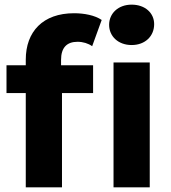

<svg xmlns="http://www.w3.org/2000/svg" viewBox="-20 -807 738 827"><path d="M547 -613C605 -613 644 -651 644 -703C644 -751 605 -787 547 -787C489 -787 450 -749 450 -700C450 -651 489 -613 547 -613ZM314 -627C338 -627 360 -620 377 -608L418 -721C389 -741 343 -750 299 -750C165 -750 91 -671 91 -550V-526H8V-406H91V0H247V-406H381V-526H243V-549C243 -602 268 -627 314 -627ZM469 0H625V-538H469Z"/></svg>

Font: Montserrat Lite
Style: Bold
Weight: 700
Designer: Julieta Ulanovsky
Foundry: Julieta Ulanovsky
Version: Version 7.200;PS 007.200;hotconv 1.0.88;makeotf.lib2.5.64775